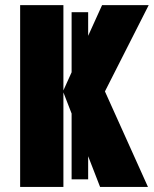

<svg xmlns="http://www.w3.org/2000/svg" viewBox="-20 -734 604 754"><path d="M326.2 -29.8H261.2V-288.1L229 -371.1V0H59.1V-713.9H229V-378.9L261.2 -450.2V-686H326.2V-593.3L380.9 -713.9H564L392.1 -375L561 0H373L326.2 -120.6Z"/></svg>

Font: Open Sans Condensed ExtraBold
Style: Regular
Weight: 800
Width: 3
Designer: Monotype Design Team
Foundry: Monotype Imaging Inc.
Version: Version 3.000; ttfautohint (v1.8.4)